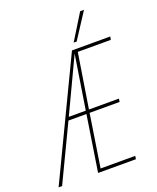

<svg xmlns="http://www.w3.org/2000/svg" viewBox="-197 -987 887 1083"><g transform="rotate(-20 246.5 -446.0)"><path d="M201 0 253 -335H145L-15 0H-36L299 -700H529L525 -681H327L275 -354H455L452 -335H272L223 -19H431L428 0ZM154 -354H256L307 -678ZM323 -738 418 -892H441L341 -738Z"/></g></svg>

Font: Georama Condensed Thin
Style: Italic
Weight: 100
Width: 3
Italic angle: -9°
Designer: Jean-Baptiste Levee
Foundry: Production Type
Version: Version 1.000